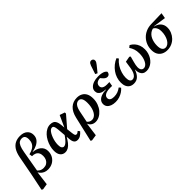

<svg xmlns="http://www.w3.org/2000/svg" viewBox="147 -1938 3282 3282"><g transform="rotate(-45 1788.0 -297.5)"><path d="M19 191 -4 177 59 -128 126 -481Q144 -573 180 -628.5Q216 -684 267.5 -709Q319 -734 384 -734Q470 -734 517.5 -691.5Q565 -649 565 -581Q565 -525 536.5 -486.5Q508 -448 459 -424Q410 -400 348 -388L347 -384Q387 -382 423 -369.5Q459 -357 486.5 -335Q514 -313 529.5 -281.5Q545 -250 545 -210Q545 -143 515.5 -93Q486 -43 435.5 -15Q385 13 321 13Q276 13 240.5 -3.5Q205 -20 181 -48.5Q157 -77 146 -113L160 -131Q178 -98 210.5 -78.5Q243 -59 287 -59Q330 -59 361 -78Q392 -97 409 -131Q426 -165 426 -211Q426 -256 409.5 -285.5Q393 -315 362 -329.5Q331 -344 287 -343L278 -397Q339 -411 378 -436Q417 -461 435.5 -498Q454 -535 454 -584Q454 -635 434.5 -659Q415 -683 375 -683Q341 -683 315.5 -665.5Q290 -648 271.5 -605.5Q253 -563 240 -486L171 -90L159 -84L126 174Z M739 14Q683 14 649.5 -26.5Q616 -67 616 -143Q616 -195 630 -247Q644 -299 669 -346.5Q694 -394 728 -430.5Q762 -467 803 -488Q844 -509 889 -509Q931 -509 957.5 -494.5Q984 -480 998 -449.5Q1012 -419 1017 -372L1025 -291L1034 -279L1050 -140Q1055 -99 1063 -83.5Q1071 -68 1090 -68Q1103 -68 1116 -75.5Q1129 -83 1144 -97L1170 -63Q1140 -27 1107 -6.5Q1074 14 1035 14Q1009 14 990 3Q971 -8 959.5 -34Q948 -60 945 -104L924 -355Q919 -407 907.5 -428Q896 -449 873 -449Q851 -449 831 -431Q811 -413 794 -382.5Q777 -352 763.5 -315Q750 -278 743 -239Q736 -200 736 -165Q736 -115 751.5 -93.5Q767 -72 789 -72Q812 -72 836.5 -89.5Q861 -107 891 -143Q921 -179 958 -236L970 -170H947Q913 -109 880.5 -68Q848 -27 813 -6.5Q778 14 739 14ZM1021 -225 1010 -267 1119 -507 1212 -475V-447Z M1203 191 1180 178 1285 -276Q1312 -392 1376 -450.5Q1440 -509 1535 -509Q1591 -509 1634 -486Q1677 -463 1701 -417Q1725 -371 1725 -300Q1725 -233 1703.5 -175.5Q1682 -118 1646 -76Q1610 -34 1565 -10.5Q1520 13 1472 13Q1421 13 1384.5 -16Q1348 -45 1336 -99L1352 -114Q1369 -88 1394 -71.5Q1419 -55 1451 -55Q1477 -55 1500.5 -67.5Q1524 -80 1542.5 -103.5Q1561 -127 1574.5 -159.5Q1588 -192 1595 -232Q1602 -272 1602 -317Q1602 -387 1581.5 -421.5Q1561 -456 1523 -456Q1496 -456 1473 -440Q1450 -424 1433.5 -391.5Q1417 -359 1406 -308L1360 -79L1345 -77L1311 175Z M1955 14Q1902 14 1861.5 -1Q1821 -16 1798 -44.5Q1775 -73 1775 -113Q1775 -158 1802.5 -189Q1830 -220 1877.5 -236Q1925 -252 1983 -252V-258Q1936 -260 1901.5 -272.5Q1867 -285 1848.5 -309.5Q1830 -334 1830 -369Q1830 -411 1858.5 -442.5Q1887 -474 1936.5 -491.5Q1986 -509 2050 -509Q2097 -509 2131 -502Q2165 -495 2187 -482Q2209 -469 2219 -451Q2217 -422 2200.5 -405Q2184 -388 2159 -388Q2136 -388 2116.5 -400.5Q2097 -413 2079 -434L2039 -481H2131L2133 -459Q2116 -463 2099.5 -464.5Q2083 -466 2060 -466Q2024 -466 1998 -455.5Q1972 -445 1958 -425Q1944 -405 1944 -377Q1944 -352 1958 -335.5Q1972 -319 1997.5 -311Q2023 -303 2059 -303Q2079 -303 2091.5 -303.5Q2104 -304 2118 -304L2104 -224Q2095 -225 2080.5 -225Q2066 -225 2051 -225Q2001 -225 1967 -214Q1933 -203 1915 -183.5Q1897 -164 1897 -138Q1897 -101 1924 -84.5Q1951 -68 1997 -68Q2049 -68 2088.5 -83Q2128 -98 2165 -126L2192 -94Q2166 -63 2130 -39Q2094 -15 2050 -0.5Q2006 14 1955 14ZM2043 -572Q2056 -610 2068.5 -648.5Q2081 -687 2094 -725Q2102 -747 2111 -760Q2120 -773 2131 -779.5Q2142 -786 2156 -786Q2179 -786 2193 -772.5Q2207 -759 2207 -738Q2207 -720 2198.5 -704Q2190 -688 2173 -667Q2150 -638 2127.5 -610Q2105 -582 2081 -553Z M2398 13Q2351 13 2317.5 -7.5Q2284 -28 2266.5 -66.5Q2249 -105 2249 -158Q2249 -215 2266.5 -268Q2284 -321 2317 -367Q2350 -413 2394.5 -449Q2439 -485 2492 -507L2517 -474Q2469 -435 2435.5 -382Q2402 -329 2384.5 -270.5Q2367 -212 2367 -157Q2367 -104 2383 -79Q2399 -54 2429 -54Q2457 -54 2479.5 -73Q2502 -92 2518 -127.5Q2534 -163 2542 -213L2563 -350L2664 -369L2684 -355L2655 -247Q2647 -216 2642 -190.5Q2637 -165 2637 -142Q2637 -113 2644.5 -93.5Q2652 -74 2666.5 -64Q2681 -54 2702 -54Q2723 -54 2742 -65.5Q2761 -77 2776.5 -98.5Q2792 -120 2803.5 -149Q2815 -178 2821.5 -213.5Q2828 -249 2828 -288Q2828 -348 2813 -392.5Q2798 -437 2771 -477L2809 -507Q2850 -485 2880 -451.5Q2910 -418 2927 -372.5Q2944 -327 2944 -270Q2944 -224 2932 -182Q2920 -140 2898 -104.5Q2876 -69 2846 -42.5Q2816 -16 2779.5 -1.5Q2743 13 2703 13Q2661 13 2633 -6Q2605 -25 2591 -60.5Q2577 -96 2579 -146H2577Q2553 -73 2509.5 -30Q2466 13 2398 13Z M3206 13Q3150 13 3106 -9.5Q3062 -32 3037 -75.5Q3012 -119 3012 -184Q3012 -248 3034 -303.5Q3056 -359 3097 -402.5Q3138 -446 3195.5 -471.5Q3253 -497 3324 -499L3580 -506L3563 -406L3336 -439L3317 -428Q3282 -426 3253 -411.5Q3224 -397 3201.5 -373Q3179 -349 3164 -317Q3149 -285 3141 -247.5Q3133 -210 3133 -168Q3133 -102 3155 -71Q3177 -40 3214 -40Q3246 -40 3273 -60Q3300 -80 3320 -114.5Q3340 -149 3351 -193Q3362 -237 3362 -285Q3362 -323 3353 -351Q3344 -379 3327 -398Q3310 -417 3284 -428L3314 -439Q3364 -430 3401 -406.5Q3438 -383 3458.5 -346Q3479 -309 3479 -259Q3479 -206 3458.5 -157Q3438 -108 3401.5 -69.5Q3365 -31 3315 -9Q3265 13 3206 13Z"/></g></svg>

Font: Source Serif 4 SemiBold
Style: Italic
Weight: 600
Italic angle: -12°
Designer: Frank Grießhammer
Foundry: Adobe Systems Incorporated
Version: Version 4.004;hotconv 1.0.116;makeotfexe 2.5.65601